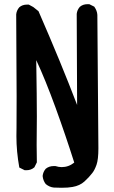

<svg xmlns="http://www.w3.org/2000/svg" viewBox="-20 -803 540 908"><path d="M154.3 -251 153.3 -118.2Q153.3 -78.1 154.3 -35.2L142.6 -11.7Q127 2 105.5 2Q102.5 2 96.7 2L71.3 -10.7Q57.6 -86.9 57.6 -159.2Q57.6 -172.9 58.1 -198.2Q58.6 -223.6 58.6 -347.2Q58.6 -470.7 56.6 -734.4V-735.4Q58.6 -753.9 71.3 -768.6Q85.9 -781.2 107.4 -781.2Q110.4 -781.2 116.2 -781.2L137.7 -769.5L162.1 -750Q268.6 -505.9 344.7 -306.6L342.8 -737.3Q344.7 -755.9 357.4 -770.5Q372.1 -783.2 393.6 -783.2Q396.5 -783.2 402.3 -783.2L425.8 -771.5Q439.5 -752 440.4 -732.4L445.3 -101.6Q445.3 -48.8 436.5 -23.9Q427.7 1 417 14.6Q401.4 35.2 379.4 55.2Q357.4 75.2 323.2 81.1Q302.7 85 271.5 85Q248 85 234.4 84Q213.9 82 196.3 67.4Q183.6 50.8 181.6 29.3Q183.6 9.8 196.3 -4.9Q211.9 -17.6 233.4 -17.6Q239.3 -17.6 242.2 -17.6Q257.8 -12.7 271.5 -12.7Q304.7 -12.7 331.1 -34.2Q291 -161.1 242.7 -293.9Q194.3 -426.8 151.4 -518.6Q154.3 -338.9 154.3 -251Z"/></svg>

Font: JasonHandwriting2
Style: SemiBold
Weight: 600
Version: Version 1.04.7